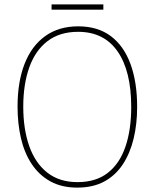

<svg xmlns="http://www.w3.org/2000/svg" viewBox="-20 -845 705 875"><path d="M605 -358Q605 -280 589 -213.5Q573 -147 540 -96.5Q507 -46 455.5 -18Q404 10 332 10Q261 10 209.5 -18.5Q158 -47 124.5 -97.5Q91 -148 75.5 -215Q60 -282 60 -359Q60 -472 92 -554Q124 -636 186 -680.5Q248 -725 336 -725Q426 -725 485.5 -680Q545 -635 575 -552.5Q605 -470 605 -358ZM86 -359Q86 -256 113.5 -178.5Q141 -101 196 -58Q251 -15 333 -15Q417 -15 471 -57Q525 -99 551.5 -176Q578 -253 578 -358Q578 -521 516 -610.5Q454 -700 336 -700Q252 -700 196.5 -657.5Q141 -615 113.5 -538Q86 -461 86 -359ZM451 -825V-801H215V-825Z"/></svg>

Font: Noto Sans Khmer SemiCondensed Thin
Style: Regular
Weight: 250
Width: 4
Designer: Danh Hong and the Monotype Design Team
Foundry: Monotype Imaging Inc.
Version: Version 2.004